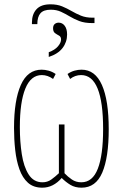

<svg xmlns="http://www.w3.org/2000/svg" viewBox="-20 -860 570 890"><path d="M128 -755Q128 -794 149 -817Q170 -840 214 -840Q245 -840 268 -830.5Q291 -821 311.5 -809Q332 -797 355 -787.5Q378 -778 409 -778H418V-753H408Q372 -753 347.5 -762.5Q323 -772 303 -784Q283 -796 262.5 -805.5Q242 -815 215 -815Q182 -815 167.5 -798.5Q153 -782 153 -748H128ZM206 -618Q234 -628 248.5 -645Q263 -662 263 -677Q263 -690 253.5 -695Q244 -700 235 -706.5Q226 -713 226 -729Q226 -742 233.5 -748.5Q241 -755 252 -755Q269 -755 280 -740.5Q291 -726 291 -700Q291 -665 270 -637.5Q249 -610 206 -596ZM176 10Q135 10 109.5 -13Q84 -36 70 -75.5Q56 -115 50.5 -164.5Q45 -214 45 -267Q45 -395 76.5 -466Q108 -537 173 -537Q188 -537 205 -532.5Q222 -528 238 -517L226 -494Q201 -512 174 -512Q123 -512 97.5 -449.5Q72 -387 72 -271Q72 -204 81 -145.5Q90 -87 113 -51Q136 -15 177 -15Q200 -15 218 -28Q236 -41 253 -57V-283H279V-57Q294 -41 313 -28Q332 -15 357 -15Q409 -15 433.5 -78Q458 -141 458 -262Q458 -512 356 -512Q328 -512 305 -494L293 -517Q309 -528 325.5 -532.5Q342 -537 358 -537Q421 -537 452.5 -466Q484 -395 484 -261Q484 -130 454 -60Q424 10 358 10Q328 10 306.5 -3Q285 -16 266 -35Q227 10 176 10Z"/></svg>

Font: Noto Sans Mono Condensed Thin
Style: Regular
Weight: 100
Width: 3
Designer: Monotype Design Team
Foundry: Monotype Imaging Inc.
Version: Version 2.014; ttfautohint (v1.8.4.7-5d5b)